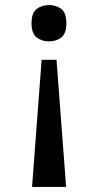

<svg xmlns="http://www.w3.org/2000/svg" viewBox="-20 -561 389 761"><path d="M204 -324 242 180H107L145 -324ZM174 -541Q203 -541 223 -525.5Q243 -510 243 -469Q243 -428 223 -412.5Q203 -397 174 -397Q146 -397 125.5 -412.5Q105 -428 105 -469Q105 -510 125.5 -525.5Q146 -541 174 -541Z"/></svg>

Font: Noto Serif Tibetan Medium
Style: Regular
Weight: 500
Designer: Monotype Design Team
Foundry: Monotype Imaging Inc.
Version: Version 2.103; ttfautohint (v1.8.4.7-5d5b)